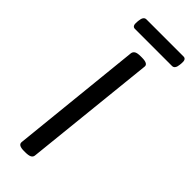

<svg xmlns="http://www.w3.org/2000/svg" viewBox="-276 -873 904 904"><g transform="rotate(45 176.0 -421.0)"><path d="M119 2Q79 2 82 -21L150 -680Q152 -691 161.5 -696.5Q171 -702 193 -702H201Q243 -702 240 -680L171 -20Q170 -9 160 -3.5Q150 2 127 2ZM82 -774Q63 -774 66 -804L67 -814Q70 -844 89 -844H336Q355 -844 352 -814L351 -804Q348 -774 329 -774Z"/></g></svg>

Font: Asap Semi Expanded Semi Expanded Regular
Style: Italic
Weight: 400
Width: 6
Italic angle: -6°
Designer: Pablo Cosgaya
Foundry: Omnibus-Type
Version: Version 3.001; ttfautohint (v1.8.4.7-5d5b)